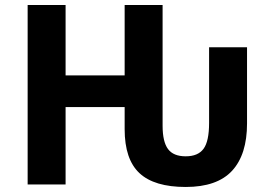

<svg xmlns="http://www.w3.org/2000/svg" viewBox="-20 -734 1088 764"><path d="M90 0V-714H241V-434H476V-714H627V-234Q627 -170 648.5 -141Q670 -112 719 -112Q768 -112 790 -142Q812 -172 812 -245V-546H963V-243Q963 -119 903.5 -54.5Q844 10 719 10Q594 10 535 -45Q476 -100 476 -220V-308H241V0Z"/></svg>

Font: Noto Sans IKEA
Style: Bold
Weight: 600
Designer: Monotype Design Team
Foundry: Monotype Imaging Inc.
Version: Version 2.001